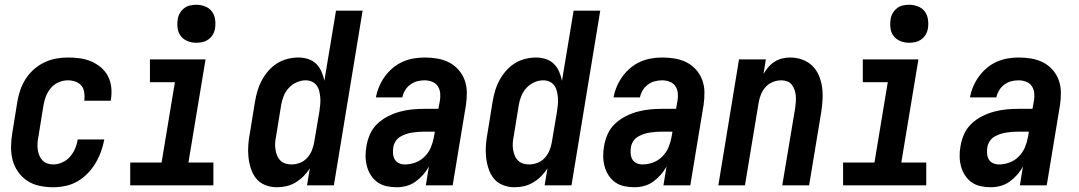

<svg xmlns="http://www.w3.org/2000/svg" viewBox="-20 -780 4540 808"><path d="M204 8Q174 8 146 2Q118 -4 95 -19Q72 -34 56 -57Q40 -80 33 -107Q26 -134 26.5 -163.5Q27 -193 32 -222L53 -352Q57 -377 65.5 -401.5Q74 -426 88.5 -448.5Q103 -471 123 -488.5Q143 -506 167 -517.5Q191 -529 216 -533.5Q241 -538 266 -538Q292 -538 317 -534.5Q342 -531 364 -521.5Q386 -512 404.5 -496.5Q423 -481 434 -460Q445 -439 448 -414Q451 -389 447 -363Q447 -361 446.5 -359.5Q446 -358 446 -356H334Q334 -357 334.5 -357.5Q335 -358 335 -359Q337 -375 334.5 -391.5Q332 -408 322.5 -419.5Q313 -431 298 -436.5Q283 -442 266 -442Q247 -442 227.5 -434Q208 -426 194.5 -410Q181 -394 173.5 -375Q166 -356 163 -337L142 -207Q139 -193 138 -179.5Q137 -166 138.5 -153Q140 -140 144.5 -128Q149 -116 157.5 -106.5Q166 -97 178 -92.5Q190 -88 204 -88Q223 -88 242 -96.5Q261 -105 274.5 -120.5Q288 -136 296 -154.5Q304 -173 307 -193H419Q414 -167 405 -142Q396 -117 382 -93.5Q368 -70 348.5 -50Q329 -30 305.5 -16.5Q282 -3 255.5 2.5Q229 8 204 8Z M528 0V-96H660L716 -434H611V-530H845L773 -96H878V0ZM806 -600Q787 -600 769.5 -607Q752 -614 741 -628Q730 -642 727.5 -661Q725 -680 728 -699Q730 -713 737 -725Q744 -737 755 -745.5Q766 -754 779.5 -757Q793 -760 806 -760Q825 -760 843 -753Q861 -746 871.5 -732Q882 -718 885 -699Q888 -680 885 -661Q883 -647 876 -635Q869 -623 857.5 -614.5Q846 -606 832.5 -603Q819 -600 806 -600Z M1145 8Q1119 8 1095.5 -1.5Q1072 -11 1057.5 -29.5Q1043 -48 1035.5 -71.5Q1028 -95 1025.5 -120Q1023 -145 1025 -171Q1027 -197 1032 -222L1053 -352Q1057 -375 1063.5 -397.5Q1070 -420 1081.5 -441.5Q1093 -463 1109 -481.5Q1125 -500 1145.5 -513Q1166 -526 1189.5 -532Q1213 -538 1236 -538Q1257 -538 1277 -531.5Q1297 -525 1311 -511Q1325 -497 1333 -478.5Q1341 -460 1345 -440L1394 -735H1506L1385 0H1272L1284 -72Q1273 -54 1257.5 -38.5Q1242 -23 1223.5 -12Q1205 -1 1185 3.5Q1165 8 1145 8ZM1207 -88Q1224 -88 1241.5 -94.5Q1259 -101 1272 -115Q1285 -129 1292 -146Q1299 -163 1302 -180L1324 -310Q1326 -325 1327.5 -339Q1329 -353 1328 -367Q1327 -381 1324 -394.5Q1321 -408 1313.5 -419Q1306 -430 1293.5 -436Q1281 -442 1267 -442Q1247 -442 1228 -433.5Q1209 -425 1195 -409.5Q1181 -394 1173.5 -375Q1166 -356 1163 -337L1142 -207Q1139 -193 1138 -179.5Q1137 -166 1139 -152.5Q1141 -139 1145.5 -127Q1150 -115 1159 -105.5Q1168 -96 1180.5 -92Q1193 -88 1207 -88Z M1650 8Q1628 8 1607 3.5Q1586 -1 1569.5 -12.5Q1553 -24 1541.5 -41.5Q1530 -59 1524.5 -79Q1519 -99 1518.5 -121Q1518 -143 1522 -164Q1526 -190 1537 -215Q1548 -240 1568 -259Q1588 -278 1612.5 -290.5Q1637 -303 1663 -310Q1689 -317 1714.5 -319.5Q1740 -322 1766 -322H1825L1831 -355Q1834 -371 1832.5 -387.5Q1831 -404 1822.5 -417Q1814 -430 1798.5 -436Q1783 -442 1767 -442Q1751 -442 1735.5 -438Q1720 -434 1706.5 -424Q1693 -414 1684.5 -399.5Q1676 -385 1673 -370H1562Q1566 -393 1575.5 -415.5Q1585 -438 1599.5 -458Q1614 -478 1633 -494Q1652 -510 1674.5 -520Q1697 -530 1720.5 -534Q1744 -538 1767 -538Q1794 -538 1820.5 -533.5Q1847 -529 1869.5 -517.5Q1892 -506 1909 -487Q1926 -468 1935 -444Q1944 -420 1944.5 -393Q1945 -366 1941 -339L1885 0H1772L1785 -80Q1775 -61 1760.5 -44.5Q1746 -28 1728.5 -15.5Q1711 -3 1690.5 2.5Q1670 8 1650 8ZM1684 -88Q1706 -88 1728 -96Q1750 -104 1767 -121Q1784 -138 1793 -159.5Q1802 -181 1806 -203L1810 -226H1766Q1753 -226 1740 -225Q1727 -224 1714 -222Q1701 -220 1688 -215.5Q1675 -211 1663.5 -204Q1652 -197 1644.5 -185Q1637 -173 1635 -160Q1633 -147 1634 -133.5Q1635 -120 1641 -109.5Q1647 -99 1658.5 -93.5Q1670 -88 1684 -88Z M2145 8Q2119 8 2095.5 -1.5Q2072 -11 2057.5 -29.5Q2043 -48 2035.5 -71.5Q2028 -95 2025.5 -120Q2023 -145 2025 -171Q2027 -197 2032 -222L2053 -352Q2057 -375 2063.5 -397.5Q2070 -420 2081.5 -441.5Q2093 -463 2109 -481.5Q2125 -500 2145.5 -513Q2166 -526 2189.5 -532Q2213 -538 2236 -538Q2257 -538 2277 -531.5Q2297 -525 2311 -511Q2325 -497 2333 -478.5Q2341 -460 2345 -440L2394 -735H2506L2385 0H2272L2284 -72Q2273 -54 2257.5 -38.5Q2242 -23 2223.5 -12Q2205 -1 2185 3.5Q2165 8 2145 8ZM2207 -88Q2224 -88 2241.5 -94.5Q2259 -101 2272 -115Q2285 -129 2292 -146Q2299 -163 2302 -180L2324 -310Q2326 -325 2327.5 -339Q2329 -353 2328 -367Q2327 -381 2324 -394.5Q2321 -408 2313.5 -419Q2306 -430 2293.5 -436Q2281 -442 2267 -442Q2247 -442 2228 -433.5Q2209 -425 2195 -409.5Q2181 -394 2173.5 -375Q2166 -356 2163 -337L2142 -207Q2139 -193 2138 -179.5Q2137 -166 2139 -152.5Q2141 -139 2145.5 -127Q2150 -115 2159 -105.5Q2168 -96 2180.5 -92Q2193 -88 2207 -88Z M2650 8Q2628 8 2607 3.5Q2586 -1 2569.5 -12.5Q2553 -24 2541.5 -41.5Q2530 -59 2524.5 -79Q2519 -99 2518.5 -121Q2518 -143 2522 -164Q2526 -190 2537 -215Q2548 -240 2568 -259Q2588 -278 2612.5 -290.5Q2637 -303 2663 -310Q2689 -317 2714.5 -319.5Q2740 -322 2766 -322H2825L2831 -355Q2834 -371 2832.5 -387.5Q2831 -404 2822.5 -417Q2814 -430 2798.5 -436Q2783 -442 2767 -442Q2751 -442 2735.5 -438Q2720 -434 2706.5 -424Q2693 -414 2684.5 -399.5Q2676 -385 2673 -370H2562Q2566 -393 2575.5 -415.5Q2585 -438 2599.5 -458Q2614 -478 2633 -494Q2652 -510 2674.5 -520Q2697 -530 2720.5 -534Q2744 -538 2767 -538Q2794 -538 2820.5 -533.5Q2847 -529 2869.5 -517.5Q2892 -506 2909 -487Q2926 -468 2935 -444Q2944 -420 2944.5 -393Q2945 -366 2941 -339L2885 0H2772L2785 -80Q2775 -61 2760.5 -44.5Q2746 -28 2728.5 -15.5Q2711 -3 2690.5 2.5Q2670 8 2650 8ZM2684 -88Q2706 -88 2728 -96Q2750 -104 2767 -121Q2784 -138 2793 -159.5Q2802 -181 2806 -203L2810 -226H2766Q2753 -226 2740 -225Q2727 -224 2714 -222Q2701 -220 2688 -215.5Q2675 -211 2663.5 -204Q2652 -197 2644.5 -185Q2637 -173 2635 -160Q2633 -147 2634 -133.5Q2635 -120 2641 -109.5Q2647 -99 2658.5 -93.5Q2670 -88 2684 -88Z M3003 0 3090 -530H3203L3193 -469Q3202 -484 3213.5 -497.5Q3225 -511 3240 -520.5Q3255 -530 3272 -534Q3289 -538 3305 -538Q3332 -538 3356.5 -529Q3381 -520 3398.5 -503Q3416 -486 3426 -462.5Q3436 -439 3439.5 -413.5Q3443 -388 3441.5 -361Q3440 -334 3436 -308L3385 0H3272L3326 -323Q3328 -337 3329 -350Q3330 -363 3329 -376Q3328 -389 3324 -401Q3320 -413 3312.5 -423Q3305 -433 3293 -437.5Q3281 -442 3268 -442Q3250 -442 3232.5 -435Q3215 -428 3202.5 -414.5Q3190 -401 3183 -384Q3176 -367 3173 -350L3115 0Z M3528 0V-96H3660L3716 -434H3611V-530H3845L3773 -96H3878V0ZM3806 -600Q3787 -600 3769.5 -607Q3752 -614 3741 -628Q3730 -642 3727.5 -661Q3725 -680 3728 -699Q3730 -713 3737 -725Q3744 -737 3755 -745.5Q3766 -754 3779.5 -757Q3793 -760 3806 -760Q3825 -760 3843 -753Q3861 -746 3871.5 -732Q3882 -718 3885 -699Q3888 -680 3885 -661Q3883 -647 3876 -635Q3869 -623 3857.5 -614.5Q3846 -606 3832.5 -603Q3819 -600 3806 -600Z M4150 8Q4128 8 4107 3.5Q4086 -1 4069.5 -12.5Q4053 -24 4041.5 -41.5Q4030 -59 4024.5 -79Q4019 -99 4018.5 -121Q4018 -143 4022 -164Q4026 -190 4037 -215Q4048 -240 4068 -259Q4088 -278 4112.5 -290.5Q4137 -303 4163 -310Q4189 -317 4214.5 -319.5Q4240 -322 4266 -322H4325L4331 -355Q4334 -371 4332.5 -387.5Q4331 -404 4322.5 -417Q4314 -430 4298.5 -436Q4283 -442 4267 -442Q4251 -442 4235.5 -438Q4220 -434 4206.5 -424Q4193 -414 4184.5 -399.5Q4176 -385 4173 -370H4062Q4066 -393 4075.5 -415.5Q4085 -438 4099.5 -458Q4114 -478 4133 -494Q4152 -510 4174.5 -520Q4197 -530 4220.5 -534Q4244 -538 4267 -538Q4294 -538 4320.5 -533.5Q4347 -529 4369.5 -517.5Q4392 -506 4409 -487Q4426 -468 4435 -444Q4444 -420 4444.5 -393Q4445 -366 4441 -339L4385 0H4272L4285 -80Q4275 -61 4260.5 -44.5Q4246 -28 4228.5 -15.5Q4211 -3 4190.5 2.5Q4170 8 4150 8ZM4184 -88Q4206 -88 4228 -96Q4250 -104 4267 -121Q4284 -138 4293 -159.5Q4302 -181 4306 -203L4310 -226H4266Q4253 -226 4240 -225Q4227 -224 4214 -222Q4201 -220 4188 -215.5Q4175 -211 4163.5 -204Q4152 -197 4144.5 -185Q4137 -173 4135 -160Q4133 -147 4134 -133.5Q4135 -120 4141 -109.5Q4147 -99 4158.5 -93.5Q4170 -88 4184 -88Z"/></svg>

Font: Iosevka Curly Oblique
Style: Bold
Weight: 700
Italic angle: -9°
Monospace: yes
Designer: Belleve Invis
Foundry: Belleve Invis
Version: Version 11.1.0; ttfautohint (v1.8.3)